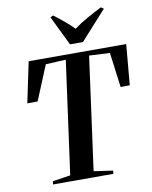

<svg xmlns="http://www.w3.org/2000/svg" viewBox="-103 -1060 899 1136"><g transform="rotate(-10 346.0 -492.0)"><path d="M122 0 124.5 -19 231.5 -35.5 324.5 -714 203.5 -708 117.5 -499.5 55.5 -499 106.5 -743H692.5L671 -499L616 -498.5L588.5 -708L464.5 -714L372 -35.5L486.5 -19L484.5 0ZM365 -799 278.5 -977 296 -984.5Q327.5 -961 357.8 -935.5Q388 -910 414 -884Q450 -911 493.5 -935.5Q537 -960 582.5 -983L598.5 -972L442.5 -799Z"/></g></svg>

Font: Merriweather 144pt SemiBold
Style: Italic
Weight: 600
Italic angle: -7.8°
Version: Version 2.101